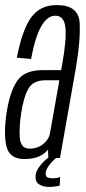

<svg xmlns="http://www.w3.org/2000/svg" viewBox="-23 -623 341 757"><path d="M167.5 0 166.5 -33Q161.5 -27 155 -21.5Q126.5 4 72.5 4Q15 4 2.8 -44.8Q-9.5 -93.5 3 -178.5Q16 -262 44.8 -304.2Q73.5 -346.5 145 -346.5H218L222.5 -370.5Q239.5 -466 235 -513.5Q230.5 -561 195 -561Q131 -561 99.5 -390.5L43.5 -395.5Q64.5 -505.5 99.8 -554.2Q135 -603 200.5 -603Q286 -603 290.8 -534.8Q295.5 -466.5 275 -348.5L213.5 0ZM174 -97 211 -306.5H156.5Q109 -306.5 90 -275Q71 -243.5 61 -180Q51.5 -120 55.2 -78.5Q59 -37 94 -37Q125 -37 147.5 -55.2Q170 -73.5 174 -97.5ZM170 114Q149.5 114 133.2 105Q117 96 117 74.5Q117 57 128 40.2Q139 23.5 151.2 12.2Q163.5 1 166.5 0H197.5Q195.5 1.5 185.5 11.5Q175.5 21.5 166.2 35.2Q157 49 157 61Q157 73 164.2 76.5Q171.5 80 182.5 80Q204 80 214 74.5L212.5 108.5Q209 110 196.5 112Q184 114 170 114Z"/></svg>

Font: Anybody Condensed Light
Style: Italic
Weight: 300
Width: 3
Italic angle: -10°
Designer: Tyler Finck
Foundry: Etcetera Type Company
Version: Version 1.010; ttfautohint (v1.8.3) -l 8 -r 50 -G 200 -x 14 